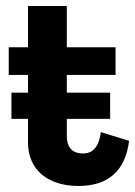

<svg xmlns="http://www.w3.org/2000/svg" viewBox="-20 -608 449 638"><path d="M18 -213H73V-135C73 -42 141 10 241 10C335 10 396 -36 409 -140L315 -169C307 -102 272 -98 256 -98C224 -98 202 -114 202 -157V-213H346V-300H202V-359H364V-451H202V-588H73V-451H9V-359H73V-300H18Z"/></svg>

Font: Zilla Slab Bold
Style: Regular
Weight: 700
Designer: Typotheque.com
Foundry: Typotheque type foundry
Version: Version 1.3; 2018